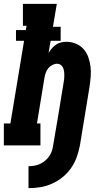

<svg xmlns="http://www.w3.org/2000/svg" viewBox="-31 -755 551 997"><path d="M117 222V108Q132 108 147 105.5Q162 103 176 96.5Q190 90 202.5 80Q215 70 224 57Q233 44 238 29.5Q243 15 245 0Q259 -81 272.5 -162Q286 -243 299 -324Q301 -334 302 -344.5Q303 -355 303 -365.5Q303 -376 301.5 -385.5Q300 -395 296 -404Q292 -413 284 -418.5Q276 -424 266 -424Q253 -424 240.5 -417.5Q228 -411 219.5 -400.5Q211 -390 206.5 -377Q202 -364 200 -352L161 -114H179V0H-11V-114H23L94 -543H52V-599H103L107 -621H88V-735H264L244 -616H284V-543H232L221 -480Q229 -493 238.5 -504Q248 -515 260.5 -523.5Q273 -532 287 -535Q301 -538 314 -538Q340 -538 363.5 -528Q387 -518 403 -500Q419 -482 427.5 -458Q436 -434 439 -409Q442 -384 440 -358Q438 -332 434 -305L384 0Q378 31 367.5 60.5Q357 90 338.5 117Q320 144 294 165Q268 186 238.5 199Q209 212 178.5 217Q148 222 117 222Z"/></svg>

Font: Iosevka Slab Heavy Oblique
Style: Regular
Weight: 900
Italic angle: -9°
Monospace: yes
Designer: Belleve Invis
Foundry: Belleve Invis
Version: Version 11.1.1; ttfautohint (v1.8.3)